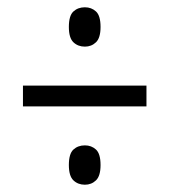

<svg xmlns="http://www.w3.org/2000/svg" viewBox="-20 -621 465 527"><path d="M213 -493Q194 -493 181.5 -505Q169 -517 169 -547Q169 -578 181.5 -589.5Q194 -601 213 -601Q231 -601 243.5 -589.5Q256 -578 256 -547Q256 -517 243.5 -505Q231 -493 213 -493ZM43 -329V-386H382V-329ZM213 -114Q194 -114 181.5 -126Q169 -138 169 -168Q169 -199 181.5 -210.5Q194 -222 213 -222Q231 -222 243.5 -210.5Q256 -199 256 -168Q256 -138 243.5 -126Q231 -114 213 -114Z"/></svg>

Font: Noto Serif Myanmar ExtraCondensed
Style: Regular
Weight: 400
Width: 2
Designer: Ben Mitchell and the Monotype Design Team
Foundry: Monotype Imaging Inc.
Version: Version 2.106; ttfautohint (v1.8.4.7-5d5b)